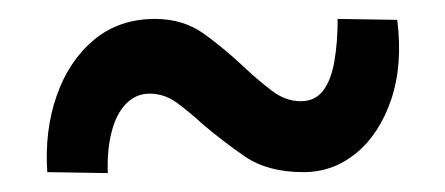

<svg xmlns="http://www.w3.org/2000/svg" viewBox="-20 -615 471 203"><path d="M301 -433Q263 -433 239 -449.5Q215 -466 194 -484Q181 -496 167.5 -506Q154 -516 138 -516Q124 -516 113.5 -505.5Q103 -495 98 -475.5Q93 -456 94 -432L30 -433Q27 -477 40 -514Q53 -551 79.5 -573Q106 -595 144 -595Q174 -595 196 -579Q218 -563 237 -545Q253 -530 267.5 -519Q282 -508 298 -508Q313 -508 321.5 -519Q330 -530 333.5 -550Q337 -570 337 -595L400 -594Q406 -546 393.5 -509.5Q381 -473 356.5 -453Q332 -433 301 -433Z"/></svg>

Font: Josefin Sans Medium
Style: Regular
Weight: 500
Designer: Santiago Orozco
Foundry: Typemade
Version: Version 2.001